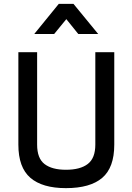

<svg xmlns="http://www.w3.org/2000/svg" viewBox="-20 -964 682 993"><path d="M172 -216Q172 -145 210.5 -115.5Q249 -86 321 -86Q395 -86 434 -116Q473 -146 473 -216V-694H571V-216Q571 -97 508.5 -44Q446 9 321 9Q199 9 137 -44.5Q75 -98 75 -216V-694H172ZM157 -788 284 -944H360L488 -788H385L323 -865L260 -788Z"/></svg>

Font: TypoPRO Titillium Text
Style: 600 wt
Weight: 600
Designer: Accademia di Belle Arti di Urbino and others
Foundry: Accademia di Belle Arti di Urbino and others.
Version: Version 25.000